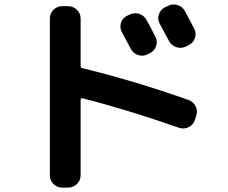

<svg xmlns="http://www.w3.org/2000/svg" viewBox="-20 -791 1040 874"><path d="M569 -724Q590 -735 613 -728Q636 -721 647 -700Q666 -667 687 -624Q698 -603 690.5 -581Q683 -559 662 -549L652 -544Q631 -533 608.5 -540.5Q586 -548 575 -569Q568 -582 555 -607Q542 -632 535 -644Q524 -664 530.5 -686.5Q537 -709 558 -719ZM822 -740Q850 -688 864 -661Q875 -640 867.5 -618Q860 -596 839 -586L826 -579Q805 -569 782.5 -576.5Q760 -584 749 -605L707 -683Q696 -703 703 -725Q710 -747 731 -758L744 -764Q765 -775 788 -768Q811 -761 822 -740ZM263 63Q240 63 223.5 46.5Q207 30 207 7V-707Q207 -730 223.5 -746.5Q240 -763 263 -763H290Q313 -763 330 -746.5Q347 -730 347 -707V-491Q347 -482 354 -481Q592 -423 838 -336Q860 -328 870.5 -307Q881 -286 873 -263L867 -244Q859 -222 838.5 -212Q818 -202 796 -209Q559 -292 354 -344Q351 -345 349 -342.5Q347 -340 347 -337V7Q347 30 330 46.5Q313 63 290 63Z"/></svg>

Font: Rounded Mplus 1c Bold
Style: Bold
Weight: 700
Version: Version 1.059.20150529